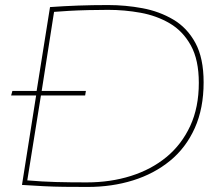

<svg xmlns="http://www.w3.org/2000/svg" viewBox="-20 -730 878 760"><path d="M327 10Q274 10 233 9.5Q192 9 153 7Q114 5 67 2L123 -352H24L29 -370H125L178 -702Q235 -706 290 -708Q345 -710 408 -710Q477 -710 544 -697.5Q611 -685 666 -652.5Q721 -620 753.5 -560Q786 -500 786 -404Q786 -301 751 -223Q716 -145 653 -93.5Q590 -42 506.5 -16Q423 10 327 10ZM323 -8Q417 -8 498 -33.5Q579 -59 639 -108.5Q699 -158 733 -231.5Q767 -305 767 -402Q767 -493 735.5 -550Q704 -607 652 -637.5Q600 -668 536.5 -679.5Q473 -691 408 -691Q370 -691 329 -690Q288 -689 252.5 -687Q217 -685 194 -683L145 -370H320L317 -352H142L88 -16Q147 -11 201 -9.5Q255 -8 323 -8Z"/></svg>

Font: Georama Extended Thin
Style: Italic
Weight: 100
Width: 7
Italic angle: -9°
Designer: Jean-Baptiste Levee
Foundry: Production Type
Version: Version 1.000